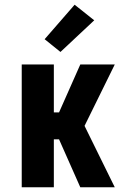

<svg xmlns="http://www.w3.org/2000/svg" viewBox="-20 -793 540 813"><path d="M320 0 230 -203H208V0H72V-520H208V-317H230L320 -520H466L338 -260L466 0ZM236 -573 169 -627 296 -773 379 -707Z"/></svg>

Font: Iosevka Heavy
Style: Regular
Weight: 900
Monospace: yes
Designer: Belleve Invis
Foundry: Belleve Invis
Version: Version 32.5.0; ttfautohint (v1.8.4)